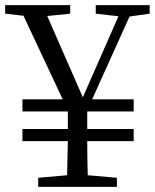

<svg xmlns="http://www.w3.org/2000/svg" viewBox="-30 -724 600 744"><path d="M550 -671 472 -660 327 -339H488V-292H308V-224H488V-177H308Q308 -146 308.5 -114Q309 -82 310 -45L423 -35V0H118V-35L230 -45Q231 -82 231.5 -113.5Q232 -145 233 -177H57V-224H233V-292H57V-339H213L61 -663L-10 -671V-704H242V-671L153 -662L291 -347L429 -661L341 -671V-704H550Z"/></svg>

Font: Shippori Mincho TTF
Style: Regular
Weight: 400
Version: Version 2.100